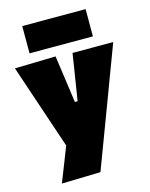

<svg xmlns="http://www.w3.org/2000/svg" viewBox="-134 -807 850 1089"><g transform="rotate(-15 291.5 -262.5)"><path d="M91 198Q110.5 149 130.8 97.2Q151 45.5 170.5 -4.5Q154.5 -51 138.8 -98.5Q123 -146 107.5 -191.5L77 -282Q59 -335.5 40 -392Q21 -448.5 3 -502L243 -508Q249 -464.5 255 -423Q261 -381.5 267 -338L282 -230H298L315 -337Q322 -379 328.2 -419.5Q334.5 -460 341 -502H580Q565 -462 550.8 -424.2Q536.5 -386.5 519.5 -341.2Q502.5 -296 479 -233L426 -92Q390 3 364.8 70.5Q339.5 138 319 192ZM105 -563V-723H477V-563Z"/></g></svg>

Font: Commissioner Black
Style: Regular
Weight: 900
Designer: Kostas Bartsokas
Foundry: Kostas Bartsokas
Version: Version 1.000; ttfautohint (v1.8.3)